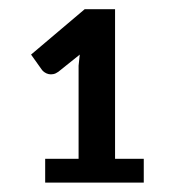

<svg xmlns="http://www.w3.org/2000/svg" viewBox="-20 -838 374 408"><path d="M285.5 -500.5V-450H76V-500.5H147V-698.5L149.5 -722L104 -685.5Q98.5 -681.5 93.2 -680.5Q88 -679.5 83.5 -680.5Q79 -681.5 75.2 -684Q71.5 -686.5 69.5 -689L46 -722L160 -818.5H224.5V-500.5Z"/></svg>

Font: Lato 2
Style: Regular
Weight: 600
Designer: Lukasz Dziedzic with Adam Twardoch and Botio Nikoltchev
Foundry: tyPoland Lukasz Dziedzic
Version: Version 2.015; 2015-08-06; http://www.latofonts.com/